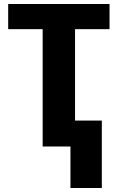

<svg xmlns="http://www.w3.org/2000/svg" viewBox="-20 -734 590 962"><path d="M490.2 208V-129.9H356V-587.9H528.8V-713.9H21V-587.9H193.8V0H333V208Z"/></svg>

Font: Avrile Sans
Style: Bold
Weight: 700
Designer: Monotype Design Team, Google (font), Stefan Peev (BGR Cyrillic), Cristiano Sobral (main changes)
Foundry: The Avrile Sans Project Authors
Version: Version 3.110